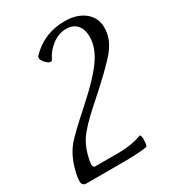

<svg xmlns="http://www.w3.org/2000/svg" viewBox="-180 -830 844 937"><g transform="rotate(-30 242.5 -361.5)"><path d="M484.9 -607.4Q484.9 -546.9 442.1 -491.9Q399.4 -437 248 -303.7Q167.5 -232.4 136.7 -186Q109.9 -144.5 97.7 -83Q89.8 -43 107.4 -43H242.7Q309.6 -43 368.7 -64Q375 -66.4 377 -53.7Q378.4 -46.9 377.9 -36.6Q377.4 -22.5 376.5 -16.1Q374.5 -1 368.2 0Q328.1 7.8 218.3 7.8H28.8Q4.4 7.8 4.4 -18.1Q4.4 -30.8 8.3 -51.8Q24.9 -136.2 68.8 -192.4Q97.2 -227.5 208.7 -326.7Q320.3 -425.8 363.3 -492.2Q400.4 -549.3 400.4 -606Q400.4 -645 380.9 -668.9Q359.4 -695.3 319.8 -695.3Q275.9 -695.3 237.8 -665.5Q203.1 -638.7 183.1 -597.2Q181.2 -593.3 175.8 -593.3Q161.6 -593.3 145 -612.8Q124.5 -636.7 138.2 -650.9Q216.3 -731.4 331.5 -731.4Q397.9 -731.4 440.4 -699.2Q484.9 -665 484.9 -607.4Z"/></g></svg>

Font: Dai Banna SIL Book
Style: Oblique
Weight: 400
Italic angle: -11°
Designer: Victor Gaultney
Foundry: SIL International
Version: Version 2.000